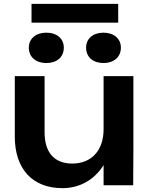

<svg xmlns="http://www.w3.org/2000/svg" viewBox="-20 -964 786 999"><path d="M673 0 674 -188V-568H519V-292C519 -182 457 -113 356 -113C263 -113 212 -170 212 -276V-568H57V-253C57 -87 147 15 305 15C394 15 471 -28 519 -105V0ZM221 -636C276 -636 312 -667 312 -716C312 -763 276 -794 221 -794C167 -794 130 -763 130 -716C130 -667 167 -636 221 -636ZM595 -846V-944H144V-846ZM519 -636C572 -636 609 -667 609 -716C609 -763 572 -794 519 -794C464 -794 428 -763 428 -716C428 -667 464 -636 519 -636Z"/></svg>

Font: Bounded Med
Style: Regular
Weight: 500
Designer: Vlad Churkin
Version: Version 3.0